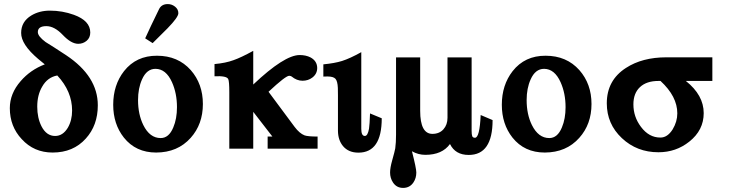

<svg xmlns="http://www.w3.org/2000/svg" viewBox="-20 -731 3599 944"><path d="M460.9 -213.4Q460.9 -114.7 401.9 -49.8Q340.3 19 238.8 19Q147 19 86.9 -46.9Q28.3 -109.4 28.3 -199.2Q28.3 -271 81.5 -332Q128.9 -387.2 200.2 -414.6Q189.9 -422.4 167.5 -441.4Q83.5 -512.7 84 -569.3Q84 -624.5 133.8 -654.8Q173.3 -678.7 225.6 -678.7Q286.6 -678.7 343.3 -658.2Q423.8 -628.9 423.8 -571.3Q423.8 -545.4 406 -530.5Q388.2 -515.6 364.7 -515.6Q330.1 -515.6 288.8 -559.1Q247.6 -602.5 208 -602.5Q166 -602.5 166 -573.2Q166 -552.7 204.1 -524.4Q236.3 -504.9 305.2 -459.5Q460.9 -356 460.9 -213.4ZM334.5 -187.5Q334.5 -281.7 261.7 -359.9Q213.4 -351.1 187.5 -305.2Q163.1 -264.2 163.1 -206.5Q163.1 -151.4 184.1 -109.9Q208.5 -62.5 251 -62.5Q289.1 -62.5 313.5 -103Q334.5 -139.2 334.5 -187.5Z M977.5 -219.7Q977.5 -120.1 917.5 -53.2Q853.5 18.6 748 19Q647.5 19 588.9 -54.7Q536.6 -121.1 536.6 -215.8Q536.6 -313 589.8 -381.3Q649.9 -457.5 752 -457Q855 -457 918 -386.2Q977.5 -318.4 977.5 -219.7ZM850.1 -204.1Q850.1 -272 825.7 -326.7Q796.4 -392.1 744.6 -392.6Q701.2 -392.6 678.2 -340.3Q658.7 -296.9 658.7 -238.8Q658.7 -168.9 684.6 -116.2Q716.3 -52.2 770 -52.2Q810.5 -52.2 832 -104.5Q850.1 -147 850.1 -204.1ZM803.7 -591.8Q776.9 -565.9 730.5 -519L693.8 -542.5Q716.8 -593.8 762.7 -687.5Q775.4 -711.4 805.7 -710.9Q824.7 -710.9 840.8 -698.2Q856.9 -685.5 856.9 -666Q856.9 -646.5 803.7 -591.8Z M1541.5 0H1295.9V-59.6H1319.3L1225.1 -181.2V0H1107.4V-277.8Q1107.4 -331.1 1102.1 -342.3Q1094.2 -358.9 1034.7 -356V-416Q1089.4 -420.9 1127.9 -435.1Q1164.6 -447.8 1225.1 -481V-315.4Q1377.9 -460 1453.1 -460.4Q1483.9 -460.4 1506.8 -448.7Q1539.1 -431.2 1539.6 -397Q1539.6 -367.7 1515.6 -349.6Q1495.1 -334 1467.3 -334Q1439 -334 1413.6 -355Q1409.7 -357.9 1401.9 -358.4Q1384.3 -358.4 1300.3 -279.8L1428.7 -106.9Q1453.1 -74.7 1477.5 -65.4Q1494.1 -59.6 1541.5 -59.6Z M1856.9 -149.4Q1856.9 19.5 1742.2 19.5Q1693.4 19.5 1666.5 -12.7Q1642.1 -42 1641.6 -87.9V-261.7Q1641.6 -292.5 1641.1 -298.8Q1639.6 -332 1629.4 -343.5Q1619.1 -355 1589.8 -355Q1581.1 -355 1569.8 -354.5V-414.6Q1625 -419.9 1661.6 -431.2Q1701.2 -443.8 1756.3 -474.6V-97.2Q1756.3 -62.5 1773.9 -62.5Q1788.1 -62.5 1794.4 -98.6Q1797.4 -117.7 1799.3 -173.3Z M2401.9 -140.6Q2401.9 31.2 2284.2 30.8Q2218.8 30.8 2192.4 -22.9Q2153.8 30.3 2071.3 30.3Q2036.6 30.3 2005.4 12.7Q2026.9 96.7 2026.9 117.2Q2026.9 145 2012.7 166Q1994.6 192.9 1961.9 192.9Q1929.7 192.9 1912.1 166Q1897.9 144.5 1897.9 117.2Q1897.9 94.2 1908.2 57.6Q1920.9 12.7 1923.3 -1.5Q1927.2 -29.8 1927.2 -68.8V-448.7H2045.9V-186Q2045.9 -72.8 2106 -72.8Q2140.1 -72.8 2160.2 -95.2Q2180.2 -117.7 2180.2 -151.9V-448.7H2298.8V-88.4Q2298.8 -69.3 2301.8 -61.5Q2304.7 -53.7 2315.4 -53.7Q2338.4 -53.7 2343.3 -165.5Z M2888.2 -219.7Q2888.2 -120.1 2828.1 -53.2Q2764.2 18.6 2658.7 19Q2558.1 19 2499.5 -54.7Q2447.3 -121.1 2447.3 -215.8Q2447.3 -313 2500.5 -381.3Q2560.5 -457.5 2662.6 -457Q2765.6 -457 2828.6 -386.2Q2888.2 -318.4 2888.2 -219.7ZM2760.7 -204.1Q2760.7 -272 2736.3 -326.7Q2707 -392.1 2655.3 -392.6Q2611.8 -392.6 2588.9 -340.3Q2569.3 -296.9 2569.3 -238.8Q2569.3 -168.9 2595.2 -116.2Q2627 -52.2 2680.7 -52.2Q2721.2 -52.2 2742.7 -104.5Q2760.7 -147 2760.7 -204.1Z M3482.4 -333H3352.1Q3439.9 -263.2 3439.9 -174.8Q3439.9 -90.8 3369.1 -34.7Q3303.7 17.6 3217.3 17.6Q3111.3 17.6 3037.4 -52Q2963.4 -121.6 2963.4 -223.1Q2963.4 -336.4 3057.6 -397Q3137.7 -449.2 3256.3 -449.2H3482.4ZM3310.1 -173.8Q3310.1 -256.8 3227.5 -333H3217.3Q3158.7 -333 3126.5 -302.7Q3094.2 -272.5 3094.2 -217.8Q3094.2 -156.7 3131.3 -107.4Q3170.9 -54.2 3227.5 -54.7Q3261.7 -54.7 3287.1 -94.7Q3310.1 -132.8 3310.1 -173.8Z"/></svg>

Font: Accordance
Style: Bold
Weight: 700
Version: Version 1.2 (build January 31, 2020) Miklal Software Solutio